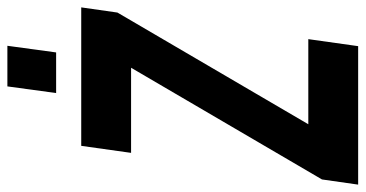

<svg xmlns="http://www.w3.org/2000/svg" viewBox="-262 -735 990 520"><g transform="rotate(-90 233.0 -475.0)"><path d="M-7 0 7 -98 309.5 -615H79L98 -750H473L459 -652L156.5 -135H387L368 0ZM241 -818 259 -950H369L351 -818Z"/></g></svg>

Font: Mohave
Style: Bold Italic
Weight: 700
Italic angle: -8°
Designer: Gumpita Rahayu
Foundry: Tokotype
Version: Version 2.003; ttfautohint (v1.8.3)